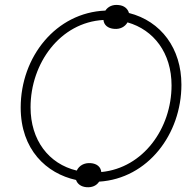

<svg xmlns="http://www.w3.org/2000/svg" viewBox="-20 -750 808 798"><path d="M66 -303C66 -128 173 -29 296 -2C302 15 317 26 339 28C362 30 381 22 392 5C595 -8 734 -193 734 -398C734 -548 650 -662 516 -696C511 -714 496 -727 473 -729C449 -732 429 -723 418 -706C213 -698 66 -514 66 -303ZM107 -304C107 -487 230 -657 410 -667C412 -646 428 -632 455 -630C479 -628 499 -638 510 -657C619 -626 693 -530 693 -395C693 -217 576 -52 401 -35C399 -56 383 -70 357 -72C330 -74 309 -62 299 -41C182 -69 107 -168 107 -304Z"/></svg>

Font: Fixel Display ExtraLight
Style: Italic
Weight: 200
Italic angle: -10°
Designer: AlfaBravo + MacPaw
Foundry: Kyrylo Tkachov, Marchela Mozhyna, Serhii Makarenko, Maria Weinstein, Zakhar Kryvoshyya
Version: Version 1.210;Glyphs 3.2 (3217)